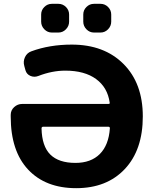

<svg xmlns="http://www.w3.org/2000/svg" viewBox="-20 -973 797 1003"><path d="M471 -953H505Q528 -953 544.5 -936.5Q561 -920 561 -897V-860Q561 -837 544.5 -820Q528 -803 505 -803H471Q448 -803 431.5 -820Q415 -837 415 -860V-897Q415 -920 431.5 -936.5Q448 -953 471 -953ZM251 -953H285Q308 -953 324.5 -936.5Q341 -920 341 -897V-860Q341 -837 324.5 -820Q308 -803 285 -803H251Q228 -803 211.5 -820Q195 -837 195 -860V-897Q195 -920 211.5 -936.5Q228 -953 251 -953ZM206 -311Q197 -311 197 -302Q199 -209 243 -165.5Q287 -122 374 -122Q455 -122 501.5 -168.5Q548 -215 554 -303Q554 -311 546 -311ZM36 -364V-373Q36 -397 54 -413.5Q72 -430 96 -430H546Q555 -430 553 -437Q542 -516 482 -560Q422 -604 321 -604Q252 -604 180 -576Q159 -568 139 -576.5Q119 -585 113 -606L107 -628Q100 -652 110.5 -674.5Q121 -697 144 -705Q239 -740 355 -740Q524 -740 625 -639Q726 -538 726 -365Q726 -190 632 -90Q538 10 378 10Q218 10 127 -87Q36 -184 36 -364Z"/></svg>

Font: Rounded Mplus 1c ExtraBold
Style: Regular
Weight: 800
Version: Version 1.059.20150529